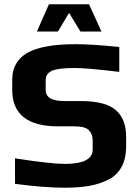

<svg xmlns="http://www.w3.org/2000/svg" viewBox="-20 -865 646 895"><path d="M568 -228C568 -282.7 551.8 -324 519.5 -352C487.2 -380 433 -394 357 -394H279C221.7 -394 193 -411 193 -445V-491C193 -511.7 202.7 -526.3 222 -535C241.3 -543.7 276.7 -548 328 -548C365.3 -548 434.7 -542 536 -530V-646C450.7 -654.7 383 -659 333 -659C229.7 -659 154.5 -645.5 107.5 -618.5C60.5 -591.5 37 -550 37 -494V-446C37 -332.7 108.3 -276 251 -276H327C361 -276 383.7 -269.8 395 -257.5C406.3 -245.2 412 -229.3 412 -210V-168C412 -123.3 368.7 -101 282 -101C238 -101 160.7 -109.7 50 -127V-8C141.3 4 218 10 280 10C324.7 10 363.2 7.2 395.5 1.5C427.8 -4.2 457.7 -13.8 485 -27.5C512.3 -41.2 533 -61.2 547 -87.5C561 -113.8 568 -146.3 568 -185ZM453 -718 395 -845H208L152 -718H250L302 -805L355 -718Z"/></svg>

Font: Play
Style: Bold
Weight: 700
Designer: Jonas Hecksher
Foundry: Jonas Hecksher, Playtypeª, e-types AS
Version: Version 1.002